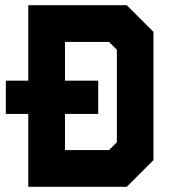

<svg xmlns="http://www.w3.org/2000/svg" viewBox="-20 -720 652 740"><path d="M89 0V-281H2.5V-409H89V-700H468.5L571.5 -597V-103L468.5 0ZM160.5 -71H434.5L499 -138V-561L434.5 -629.5H160.5V-343.5H72.5H160.5ZM160.5 -71V-343.5H294.5H160.5V-629.5H434.5L499 -561V-138L434.5 -71ZM230.5 -141.5H400L430.5 -172V-528L400 -558.5H230.5V-409H358.5V-281H230.5Z"/></svg>

Font: Tourney Thin Black
Style: Regular
Weight: 900
Version: Version 1.015